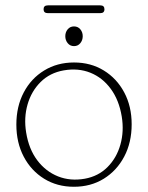

<svg xmlns="http://www.w3.org/2000/svg" viewBox="-20 -686 552 716"><path d="M256 -453Q318.5 -453 367 -423.2Q415.5 -393.5 443.2 -341.5Q471 -289.5 471 -222.5Q471 -154.5 443.2 -102Q415.5 -49.5 367 -19.5Q318.5 10.5 255.5 10.5Q193 10.5 144.5 -19.5Q96 -49.5 68.5 -101.8Q41 -154 41 -221.5Q41 -289 68.5 -341.2Q96 -393.5 144.8 -423.2Q193.5 -453 256 -453ZM296 -19.5Q346.5 -28.5 380.8 -62.8Q415 -97 429 -146.8Q443 -196.5 434 -251.5Q424 -312.5 393.2 -354.5Q362.5 -396.5 317 -414.8Q271.5 -433 217.5 -423.5Q166 -414.5 131.5 -380.2Q97 -346 82.8 -296.5Q68.5 -247 77.5 -192Q87.5 -130 119 -88.2Q150.5 -46.5 196.5 -28.2Q242.5 -10 296 -19.5ZM256 -514Q241.5 -514 232.5 -525Q223.5 -536 223.5 -551Q223.5 -566 232.5 -576.8Q241.5 -587.5 256 -587.5Q270.5 -587.5 279.5 -576.8Q288.5 -566 288.5 -551Q288.5 -536 279.5 -525Q270.5 -514 256 -514ZM142.5 -651.5Q142.5 -666 158.5 -666H354Q369.5 -666 369.5 -651.5Q369.5 -637 354 -637H158.5Q142.5 -637 142.5 -651.5Z"/></svg>

Font: Fraunces 72pt S100 Thin
Style: Regular
Weight: 100
Version: Version 1.000; ttfautohint (v1.8.3)